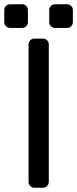

<svg xmlns="http://www.w3.org/2000/svg" viewBox="-48 -881 362 901"><path d="M86 -27V-673Q86 -684 94 -692Q102 -700 113 -700H154Q165 -700 173 -692Q181 -684 181 -673V-27Q181 -16 173 -8Q165 0 154 0H113Q102 0 94 -8Q86 -16 86 -27ZM56 -750H-1Q-12 -750 -20 -758Q-28 -766 -28 -777V-834Q-28 -845 -20 -853Q-12 -861 -1 -861H56Q67 -861 75 -853Q83 -845 83 -834V-777Q83 -766 75 -758Q67 -750 56 -750ZM267 -750H210Q199 -750 191 -758Q183 -766 183 -777V-834Q183 -845 191 -853Q199 -861 210 -861H267Q278 -861 286 -853Q294 -845 294 -834V-777Q294 -766 286 -758Q278 -750 267 -750Z"/></svg>

Font: Contemporary
Style: Regular
Weight: 400
Designer: Victor Tran
Foundry: Victor Tran
Version: Version 1.100